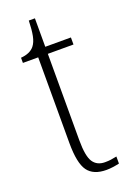

<svg xmlns="http://www.w3.org/2000/svg" viewBox="-132 -707 524 767"><g transform="rotate(-20 130.0 -323.5)"><path d="M183 10Q128 10 104 -23Q80 -56 80 -142V-506H15V-528Q54 -531 72 -553Q84 -568 89 -593Q94 -618 95 -657H121V-536H230V-506H121V-139Q121 -71 137.5 -46Q154 -21 188 -21Q202 -21 213 -22.5Q224 -24 238 -27V3Q225 6 210.5 8Q196 10 183 10Z"/></g></svg>

Font: Noto Serif Tamil Condensed ExtraLight
Style: Regular
Weight: 200
Width: 3
Designer: Indian Type Foundry, Tom Grace, and the Monotype Design Team
Foundry: Monotype Imaging Inc.
Version: Version 2.004; ttfautohint (v1.8.4.7-5d5b)